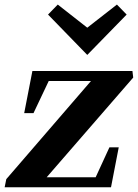

<svg xmlns="http://www.w3.org/2000/svg" viewBox="-42 -805 592 825"><path d="M-22 -0.4 -15 -35.2 355.2 -464.2 357.8 -457H159L171.2 -465L102 -319H62L97.2 -500H527L530.4 -471.8L152.4 -36.2L149.8 -43.4H377.6L365.4 -35.4L428.2 -172H468.2L435 -0.4ZM333 -569 164.4 -742.4 206.2 -785.4 333 -686 460.4 -785.4 502.2 -742.4Z"/></svg>

Font: Wittgenstein
Style: Italic
Weight: 400
Italic angle: -11°
Designer: Jörg Drees
Foundry: Jörg Drees
Version: Version 1.500